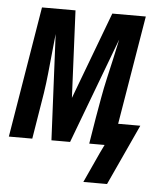

<svg xmlns="http://www.w3.org/2000/svg" viewBox="-62 -563 614 759"><g transform="rotate(5 245.0 -183.5)"><path d="M391 153H297L352 33L368 0H307L324 -104Q331 -144 338 -183.5Q345 -223 354 -262.5Q363 -302 372 -341.5Q381 -381 389 -420L231 0H157L137 -420Q133 -381 129 -341.5Q125 -302 121 -262.5Q117 -223 111 -183.5Q105 -144 98 -104L81 0H-12L74 -520H207L223 -174L353 -520H486L414 -88H502Z"/></g></svg>

Font: Iosevka Semibold
Style: Italic
Weight: 600
Italic angle: -9°
Monospace: yes
Designer: Belleve Invis
Foundry: Belleve Invis
Version: Version 32.5.0; ttfautohint (v1.8.4)